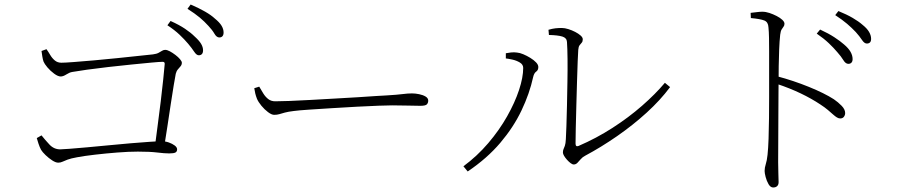

<svg xmlns="http://www.w3.org/2000/svg" viewBox="-20 -792 4020 851"><path d="M861 -547Q851 -547 840.5 -563Q830 -579 814 -598Q798 -617 776 -638Q754 -659 722 -680L736 -699Q774 -682 800 -664.5Q826 -647 843 -630Q863 -612 871.5 -597.5Q880 -583 880 -569Q880 -558 875 -552.5Q870 -547 861 -547ZM665 -130Q671 -178 678.5 -233.5Q686 -289 692.5 -343Q699 -397 703.5 -440.5Q708 -484 710 -508Q711 -518 701 -518Q688 -518 650.5 -514.5Q613 -511 563 -506Q513 -501 460.5 -495Q408 -489 365 -483Q322 -477 300 -473Q288 -471 274 -462Q260 -453 249 -453Q237 -453 220 -465.5Q203 -478 190 -493.5Q177 -509 173 -519Q170 -527 167.5 -542Q165 -557 164 -566L186 -574Q194 -563 202.5 -548.5Q211 -534 223 -524Q235 -514 252 -514Q267 -514 306.5 -517Q346 -520 397.5 -524.5Q449 -529 501.5 -534.5Q554 -540 596.5 -544.5Q639 -549 658 -551Q674 -553 683 -558Q692 -563 698.5 -567Q705 -571 712 -571Q721 -571 733 -564.5Q745 -558 757.5 -548.5Q770 -539 778 -529.5Q786 -520 786 -514Q786 -505 780.5 -498.5Q775 -492 768.5 -484.5Q762 -477 759 -465Q756 -449 750 -414Q744 -379 737 -331.5Q730 -284 722 -232Q714 -180 706 -130ZM238 -71Q227 -71 211.5 -81Q196 -91 182 -104.5Q168 -118 162 -128Q156 -139 150.5 -155.5Q145 -172 143 -180L164 -192Q179 -173 199 -151.5Q219 -130 247 -130Q257 -130 288.5 -132.5Q320 -135 365.5 -139Q411 -143 461.5 -148Q512 -153 559.5 -157Q607 -161 644 -163.5Q681 -166 697 -166Q713 -166 728.5 -160.5Q744 -155 754.5 -147Q765 -139 765 -130Q765 -120 757.5 -116Q750 -112 730 -112Q709 -112 677 -116Q645 -120 591 -120Q551 -120 500 -116Q449 -112 401.5 -106.5Q354 -101 322 -95Q294 -90 279.5 -84.5Q265 -79 256.5 -75Q248 -71 238 -71ZM952 -626Q940 -626 930.5 -642.5Q921 -659 904 -677Q886 -697 865 -714.5Q844 -732 811 -753L825 -772Q862 -756 889 -740.5Q916 -725 932 -710Q953 -693 962 -678Q971 -663 971 -648Q971 -637 966 -631.5Q961 -626 952 -626Z M1195 -283Q1184 -283 1168 -295Q1152 -307 1138.5 -323.5Q1125 -340 1119 -354Q1114 -367 1111.5 -377.5Q1109 -388 1107 -401L1129 -408Q1138 -392 1147.5 -377Q1157 -362 1169.5 -352.5Q1182 -343 1200 -343Q1221 -343 1262 -344.5Q1303 -346 1355 -349Q1407 -352 1461.5 -355Q1516 -358 1565 -361Q1614 -364 1648 -366.5Q1682 -369 1692 -369Q1742 -372 1764.5 -375Q1787 -378 1806 -378Q1821 -378 1838 -374.5Q1855 -371 1866.5 -364Q1878 -357 1878 -346Q1878 -336 1872 -329.5Q1866 -323 1843 -323Q1818 -323 1789.5 -324Q1761 -325 1718 -325Q1701 -325 1658.5 -323.5Q1616 -322 1561 -319Q1506 -316 1450.5 -312.5Q1395 -309 1349.5 -306Q1304 -303 1282 -300Q1257 -297 1242.5 -293Q1228 -289 1218 -286Q1208 -283 1195 -283Z M2523 -63Q2517 -63 2509 -69Q2501 -75 2493 -84Q2485 -93 2480 -101.5Q2475 -110 2475 -116Q2475 -125 2477.5 -130.5Q2480 -136 2483.5 -145.5Q2487 -155 2488 -175Q2489 -193 2490.5 -233Q2492 -273 2493 -324.5Q2494 -376 2495 -430Q2496 -484 2495.5 -530.5Q2495 -577 2493 -606Q2492 -624 2472.5 -630Q2453 -636 2413 -637L2411 -660Q2428 -665 2441.5 -666.5Q2455 -668 2470 -668Q2483 -668 2499 -663Q2515 -658 2529.5 -650.5Q2544 -643 2553.5 -634.5Q2563 -626 2563 -618Q2563 -608 2558.5 -603Q2554 -598 2549 -591.5Q2544 -585 2543 -571Q2542 -559 2540.5 -520.5Q2539 -482 2537.5 -430Q2536 -378 2534.5 -323.5Q2533 -269 2532 -224Q2531 -179 2531 -156Q2531 -140 2544 -145Q2623 -179 2694.5 -225Q2766 -271 2825.5 -323Q2885 -375 2927 -425L2950 -406Q2907 -348 2846 -292.5Q2785 -237 2715 -188.5Q2645 -140 2574 -102Q2562 -96 2554 -86.5Q2546 -77 2539 -70Q2532 -63 2523 -63ZM2034 -55Q2095 -100 2144 -157.5Q2193 -215 2227.5 -276Q2262 -337 2280.5 -393Q2299 -449 2299 -491Q2299 -506 2284 -515Q2269 -524 2250.5 -528Q2232 -532 2222 -533V-556Q2231 -558 2245 -559.5Q2259 -561 2272 -559Q2284 -558 2299.5 -551.5Q2315 -545 2330.5 -535.5Q2346 -526 2356 -515.5Q2366 -505 2366 -495Q2366 -481 2356.5 -474.5Q2347 -468 2343 -450Q2327 -377 2291.5 -302.5Q2256 -228 2197.5 -159Q2139 -90 2053 -32Z M3740 -509Q3728 -509 3718 -525.5Q3708 -542 3691 -561Q3675 -580 3653.5 -600.5Q3632 -621 3600 -643L3615 -661Q3652 -644 3678 -627Q3704 -610 3721 -595Q3741 -578 3750 -562Q3759 -546 3759 -530Q3759 -520 3754 -514.5Q3749 -509 3740 -509ZM3407 39Q3395 39 3386.5 24.5Q3378 10 3373.5 -7.5Q3369 -25 3369 -34Q3369 -49 3374 -64Q3379 -79 3382 -106Q3385 -134 3386.5 -177Q3388 -220 3388.5 -268.5Q3389 -317 3389 -362Q3389 -407 3389 -438Q3389 -468 3389 -500.5Q3389 -533 3389 -564.5Q3389 -596 3388.5 -624Q3388 -652 3386 -671Q3385 -694 3368 -701Q3351 -708 3308 -712L3307 -735Q3325 -737 3337 -738.5Q3349 -740 3359 -740Q3374 -740 3390.5 -734.5Q3407 -729 3422.5 -721Q3438 -713 3447.5 -704Q3457 -695 3457 -687Q3457 -679 3453 -674Q3449 -669 3444.5 -661.5Q3440 -654 3438 -638Q3435 -610 3433.5 -572.5Q3432 -535 3431.5 -499Q3431 -463 3431 -437Q3431 -424 3430.5 -383.5Q3430 -343 3430 -288.5Q3430 -234 3429.5 -177Q3429 -120 3429 -73Q3429 -42 3430 -20.5Q3431 1 3431 15Q3431 27 3424.5 33Q3418 39 3407 39ZM3704 -267Q3697 -267 3689.5 -271.5Q3682 -276 3672.5 -284.5Q3663 -293 3649.5 -304.5Q3636 -316 3616 -329Q3577 -355 3529 -378Q3481 -401 3424 -420V-454Q3496 -435 3565 -407Q3634 -379 3676 -352Q3695 -339 3710.5 -323Q3726 -307 3726 -291Q3726 -282 3720.5 -274.5Q3715 -267 3704 -267ZM3822 -599Q3811 -599 3800.5 -615Q3790 -631 3773 -650Q3755 -669 3734.5 -686.5Q3714 -704 3682 -725L3696 -743Q3733 -728 3759.5 -712.5Q3786 -697 3803 -682Q3823 -666 3832 -650.5Q3841 -635 3841 -620Q3841 -609 3836 -604Q3831 -599 3822 -599Z"/></svg>

Font: Noto Serif HK ExtraLight
Style: Regular
Weight: 200
Designer: Ryoko NISHIZUKA 西塚涼子 (kana & ideographs); Frank Grießhammer (Latin, Greek & Cyrillic); Wenlong ZHANG 张文龙 (bopomofo); San
Foundry: Adobe
Version: Version 2.002-H1;hotconv 1.1.0;makeotfexe 2.6.0